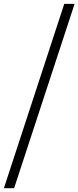

<svg xmlns="http://www.w3.org/2000/svg" viewBox="-26 -842 403 986"><path d="M46.5 124.5H-6L304 -822H357Z"/></svg>

Font: Argentum Novus Light
Style: Regular
Weight: 300
Designer: Julieta Ulanovsky (font) & Cristiano Sobral (main changes)
Foundry: Julieta Ulanovsky (font) & Cristiano Sobral (main changes)
Version: Version 3.00;November 27, 2020;FontCreator 13.0.0.2655 64-bi